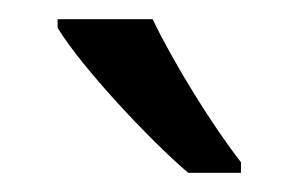

<svg xmlns="http://www.w3.org/2000/svg" viewBox="-20 -786 311 200"><path d="M139 -766H40V-757C65 -716 135 -641 176 -606H231V-617C202 -654 161 -720 139 -766Z"/></svg>

Font: Noto Sans Gujarati Condensed
Style: Regular
Weight: 400
Width: 3
Designer: Jelle Bosma - Monotype Design Team, Universal Thirst
Foundry: Monotype Imaging Inc.
Version: Version 2.106